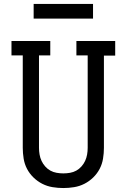

<svg xmlns="http://www.w3.org/2000/svg" viewBox="-20 -942 640 970"><path d="M300 8Q273 8 245.5 3.5Q218 -1 193.5 -13.5Q169 -26 149 -45.5Q129 -65 116.5 -89Q104 -113 99.5 -140.5Q95 -168 95 -195V-662H38V-735H234V-662H177V-195Q177 -178 180 -161Q183 -144 190 -129Q197 -114 208.5 -101Q220 -88 234.5 -80Q249 -72 266 -69Q283 -66 300 -66Q317 -66 334 -69Q351 -72 365.5 -80Q380 -88 391.5 -101Q403 -114 410 -129Q417 -144 420 -161Q423 -178 423 -195V-662H366V-735H562V-661H505V-195Q505 -168 500.5 -140.5Q496 -113 483.5 -89Q471 -65 451 -45.5Q431 -26 406.5 -13.5Q382 -1 354.5 3.5Q327 8 300 8ZM150 -848V-922H450V-848Z"/></svg>

Font: Iosevka Slab Extended
Style: Regular
Weight: 400
Width: 7
Monospace: yes
Designer: Belleve Invis
Foundry: Belleve Invis
Version: Version 11.1.1; ttfautohint (v1.8.3)